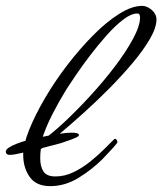

<svg xmlns="http://www.w3.org/2000/svg" viewBox="-29 -620 553 654"><path d="M26 -95Q17 -93 5 -92.5Q-7 -92 -9 -101Q-11 -109 0 -116.5Q11 -124 28 -130.5Q45 -137 61 -141.5Q77 -146 85 -147Q92 -149 116 -154Q140 -159 168 -163.5Q196 -168 217 -168Q238 -168 240 -161Q241 -156 227 -150Q213 -144 197.5 -139Q182 -134 177 -132Q140 -122 102.5 -112.5Q65 -103 26 -95ZM142 14Q94 14 72 -17.5Q50 -49 50 -93Q50 -127 70 -177Q90 -227 123.5 -284.5Q157 -342 199.5 -397.5Q242 -453 287.5 -499Q333 -545 376.5 -572.5Q420 -600 455 -600Q472 -600 488 -586Q504 -572 504 -554Q504 -526 482 -488Q460 -450 424 -407Q388 -364 344.5 -320Q301 -276 256.5 -236Q212 -196 173.5 -163.5Q135 -131 110 -112Q109 -104 108.5 -96.5Q108 -89 108 -81Q108 -53 119 -36Q130 -19 160 -19Q192 -19 222.5 -34Q253 -49 280 -71Q307 -93 327.5 -113.5Q348 -134 360 -146Q361 -147 363 -147Q367 -147 369.5 -141.5Q372 -136 370 -133Q359 -119 343.5 -103Q328 -87 319 -77Q285 -43 239 -14.5Q193 14 142 14ZM112 -140Q145 -162 188.5 -202.5Q232 -243 277.5 -292.5Q323 -342 361.5 -392.5Q400 -443 424 -487.5Q448 -532 448 -560Q448 -565 446.5 -569.5Q445 -574 438 -574Q418 -574 391 -553.5Q364 -533 335 -500.5Q306 -468 278.5 -432Q251 -396 230 -365Q209 -334 198 -317Q172 -275 149 -230Q126 -185 112 -140Z"/></svg>

Font: Corinthia
Style: Bold
Weight: 700
Designer: Robert E. Leuschke
Foundry: Robert E. Leuschke
Version: Version 1.013; ttfautohint (v1.8.3)